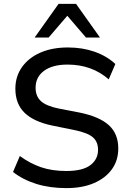

<svg xmlns="http://www.w3.org/2000/svg" viewBox="-20 -958 673 987"><path d="M321 9Q236 9 167 -12.5Q98 -34 47 -74L82 -156Q134 -118 190.5 -98.5Q247 -79 321 -79Q405 -79 444.5 -109Q484 -139 484 -188Q484 -230 456.5 -253Q429 -276 360 -290L251 -312Q154 -332 106.5 -378Q59 -424 59 -502Q59 -565 93 -613Q127 -661 187.5 -687.5Q248 -714 329 -714Q404 -714 466.5 -692Q529 -670 573 -629L539 -550Q452 -626 327 -626Q250 -626 206.5 -594Q163 -562 163 -507Q163 -463 190.5 -438Q218 -413 282 -400L391 -379Q492 -358 540 -314Q588 -270 588 -195Q588 -133 555 -87.5Q522 -42 462.5 -16.5Q403 9 321 9ZM158 -765 281 -938H371L494 -765H422L326 -877L230 -765Z"/></svg>

Font: Mulish SemiBold
Style: Regular
Weight: 600
Designer: Vernon Adams
Foundry: Vernon Adams
Version: Version 3.603; ttfautohint (v1.8.3)